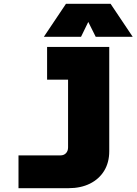

<svg xmlns="http://www.w3.org/2000/svg" viewBox="-20 -809 716 1007"><path d="M553 -563V-16Q553 43 526.5 86.5Q500 130 452 154Q404 178 339 178H77V6H297Q315 6 326 -5.5Q337 -17 337 -36V-563ZM227 -391V-563H365V-391ZM210 -616 326 -789H560L676 -616H482L443 -694L405 -616Z"/></svg>

Font: Azeret Mono Thin Black
Style: Regular
Weight: 900
Version: Version 1.002